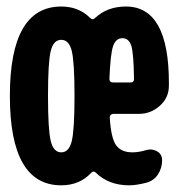

<svg xmlns="http://www.w3.org/2000/svg" viewBox="-20 -550 540 580"><path d="M374 -300.8Q384.8 -300.8 384.8 -311.5Q383.8 -389.6 376.5 -412.1Q369.1 -434.6 349.6 -434.6Q330.1 -434.6 321.8 -411.1Q313.5 -387.7 310.5 -311.5Q310.5 -300.8 322.3 -300.8ZM133.3 -124Q141.6 -89.8 165 -89.8Q188.5 -89.8 196.8 -124Q205.1 -158.2 205.1 -260.3Q205.1 -362.3 196.8 -396Q188.5 -429.7 165 -429.7Q141.6 -429.7 133.3 -396Q125 -362.3 125 -260.3Q125 -158.2 133.3 -124ZM360.4 -530.3Q490.2 -530.3 490.2 -299.8V-291Q490.2 -254.9 462.9 -230.5Q435.5 -206.1 400.4 -206.1H323.2Q312.5 -206.1 311.5 -195.3Q315.4 -131.8 331.1 -110.8Q346.7 -89.8 379.9 -89.8Q399.4 -89.8 421.9 -96.7Q439.5 -101.6 454.6 -92.8Q469.7 -84 469.7 -66.4Q469.7 -42 457 -22.9Q444.3 -3.9 421.9 2Q391.6 9.8 370.1 9.8Q308.6 9.8 269.5 -28.3Q262.7 -35.2 255.9 -28.3Q220.7 9.8 165 9.8Q9.8 9.8 9.8 -260.3Q9.8 -530.3 165 -530.3Q217.8 -530.3 252 -496.1Q259.8 -488.3 266.6 -495.1Q303.7 -530.3 360.4 -530.3Z"/></svg>

Font: Rounded-X Mgen+ 1mn bold
Style: Bold
Weight: 700
Designer: [Source Han Sans]
Ryoko NISHIZUKA  (kana & ideographs); Paul D. Hunt (Latin, Greek & Cyrillic); Wenlong ZHANG  (bopomofo
Version: Version 1.059.20150602